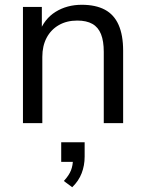

<svg xmlns="http://www.w3.org/2000/svg" viewBox="-20 -515 608 803"><path d="M76 0V-486H155V-378H144Q165 -436 212.5 -465.5Q260 -495 322 -495Q380 -495 418.5 -474.5Q457 -454 476 -411Q495 -368 495 -303V0H414V-298Q414 -343 402.5 -372Q391 -401 366.5 -415Q342 -429 303 -429Q259 -429 226 -410Q193 -391 175 -357Q157 -323 157 -277V0ZM282 268 247 242Q269 218 277 197Q285 176 285 152L305 162H236V80H334V140Q334 177 321.5 209.5Q309 242 282 268Z"/></svg>

Font: Nunito Sans 12pt ExtraLight 12pt
Style: Regular
Weight: 400
Version: Version 3.101;gftools[0.9.27]